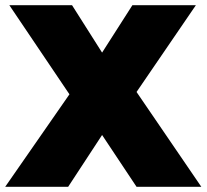

<svg xmlns="http://www.w3.org/2000/svg" viewBox="-21 -721 797 741"><path d="M15 -701H257L373 -518L490 -701H735L506 -366L756 0H506L373 -200L242 0H-1L247 -357Z"/></svg>

Font: Alexandria ExtraBold
Style: Regular
Weight: 800
Designer: Mohamed Gaber
Foundry: Kief Type Foundry
Version: Version 5.100